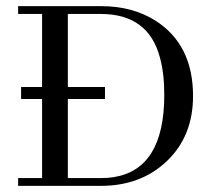

<svg xmlns="http://www.w3.org/2000/svg" viewBox="-20 -606 703 626"><path d="M39.1 -585.9V-560.5H117.2V-322.3H48.8V-283.2H117.2V-25.4H39.1V0H308.6Q440.4 0 525.4 -82Q609.4 -163.1 609.4 -293Q609.4 -460.9 486.3 -539.1Q411.1 -585.9 311.5 -585.9ZM308.6 -560.5Q462.9 -560.5 501 -419.9Q515.6 -368.2 515.6 -296.9Q515.6 -53.7 349.6 -28.3Q331.1 -25.4 311.5 -25.4H201.2V-283.2H322.3V-322.3H201.2V-560.5Z"/></svg>

Font: Abhaya Libre
Style: Regular
Weight: 400
Designer: Pushpananda Ekanayake, Sol Matas, Pathum Egodawatta
Foundry: Mooniak
Version: Version 1.050 ; ttfautohint (v1.6)